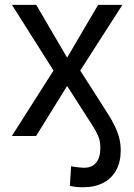

<svg xmlns="http://www.w3.org/2000/svg" viewBox="-20 -561 554 792"><path d="M322.8 211.4Q308.1 211.4 293.7 210Q279.3 208.5 268.1 205.6L273.4 124.5Q282.7 127 299.6 128.9Q316.4 130.9 327.6 130.9Q359.9 130.9 377 109.6Q394 88.4 394 46.9Q394 29.3 390.1 14.9Q386.2 0.5 376.7 -17.3Q367.2 -35.2 349.1 -62.5L256.8 -206.5L128.9 0H28.8L200.7 -270L29.3 -541H129.4L256.8 -323.2L384.8 -541H484.9L311 -270L419.9 -99.6Q440.9 -67.4 453.6 -40.8Q466.3 -14.2 472.2 9.8Q478 33.7 478 59.1Q478 106.4 459.5 140.6Q440.9 174.8 406.2 193.1Q371.6 211.4 322.8 211.4Z"/></svg>

Font: Inter 17pt
Style: Regular
Weight: 400
Version: Version 4.001;git-66647c0bb